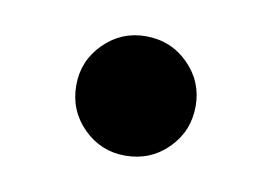

<svg xmlns="http://www.w3.org/2000/svg" viewBox="-35 -326 361 255"><g transform="rotate(10 145.5 -198.5)"><path d="M145 -118Q112 -118 88.5 -141.5Q65 -165 65 -199Q65 -232 88.5 -255.5Q112 -279 145 -279Q179 -279 202.5 -255.5Q226 -232 226 -199Q226 -165 202.5 -141.5Q179 -118 145 -118Z"/></g></svg>

Font: El Messiri Medium
Style: Regular
Weight: 500
Designer: Mohamed Gaber
Foundry: Kief Type Foundry
Version: Version 2.020; ttfautohint (v1.8.3)